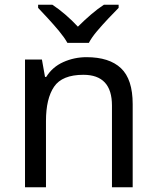

<svg xmlns="http://www.w3.org/2000/svg" viewBox="-20 -786 658 806"><path d="M343 -546Q439 -546 488 -499.5Q537 -453 537 -349V0H450V-343Q450 -472 330 -472Q241 -472 207 -422Q173 -372 173 -278V0H85V-536H156L169 -463H174Q200 -505 246 -525.5Q292 -546 343 -546ZM263 -606Q250 -629 228 -655.5Q206 -682 182 -708Q158 -734 140 -753V-766H200Q226 -749 254 -725Q282 -701 307 -674Q334 -701 362 -725Q390 -749 416 -766H478V-753Q459 -734 434.5 -708Q410 -682 387.5 -655.5Q365 -629 353 -606Z"/></svg>

Font: Noto Sans Elymaic
Style: Regular
Weight: 400
Designer: Morgane Pierson
Foundry: Google LLC
Version: Version 1.002; ttfautohint (v1.8.4.7-5d5b)